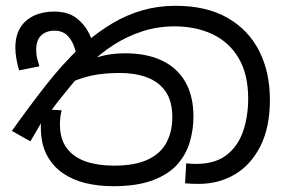

<svg xmlns="http://www.w3.org/2000/svg" viewBox="-20 -632 988 663"><path d="M370 11Q321 11 276.5 0.5Q232 -10 197 -34Q162 -58 141.5 -97Q121 -136 121 -193Q121 -204 122.5 -220.5Q124 -237 130 -255L193 -251Q190 -241 188.5 -228.5Q187 -216 187 -202Q187 -152 210.5 -120.5Q234 -89 276 -74.5Q318 -60 373 -60Q446 -60 490.5 -81Q535 -102 555 -140Q575 -178 575 -227Q575 -283 551.5 -316.5Q528 -350 487 -365Q446 -380 395 -380Q336 -380 294 -370.5Q252 -361 202 -338L289 -424Q302 -430 320 -435.5Q338 -441 361 -444.5Q384 -448 412 -448Q486 -448 539 -423Q592 -398 620 -349Q648 -300 648 -229Q648 -185 635.5 -142Q623 -99 592.5 -64.5Q562 -30 507.5 -9.5Q453 11 370 11ZM666 3Q653 3 641.5 2.5Q630 2 619 1L623 -68Q629 -67 640 -66.5Q651 -66 657 -66Q722 -66 761.5 -96Q801 -126 819 -177.5Q837 -229 837 -292Q837 -375 804.5 -430.5Q772 -486 714.5 -513.5Q657 -541 582 -541Q524 -541 470.5 -523.5Q417 -506 370 -475.5Q323 -445 284 -405L271 -391Q245 -361 223 -334.5Q201 -308 181.5 -283Q162 -258 142 -230L130 -221L85 -144L21 -180Q80 -263 137.5 -336.5Q195 -410 256 -468L274 -483Q320 -523 369 -552Q418 -581 472 -596.5Q526 -612 586 -612Q692 -612 764.5 -571Q837 -530 874.5 -457Q912 -384 912 -287Q912 -192 879 -127Q846 -62 790.5 -29.5Q735 3 666 3ZM167 -592Q216 -592 246 -568Q276 -544 291.5 -508Q307 -472 310 -434L252 -398Q248 -432 239.5 -461Q231 -490 214 -508Q197 -526 168 -526Q140 -526 122.5 -510Q105 -494 105 -459Q105 -443 108.5 -429.5Q112 -416 116 -403L46 -389Q40 -409 36.5 -429.5Q33 -450 33 -467Q33 -508 49.5 -535.5Q66 -563 96.5 -577.5Q127 -592 167 -592Z"/></svg>

Font: lsinhala05
Style: Book
Weight: 400
Designer: Jelle Bosma - Monotype Design Team
Foundry: Monotype Imaging Inc.
Version: Version 2.003